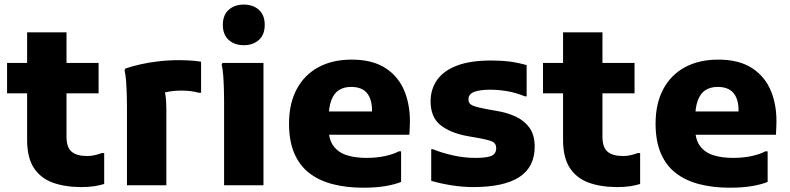

<svg xmlns="http://www.w3.org/2000/svg" viewBox="-20 -828 3530 858"><path d="M343.6 8Q270.8 8 216.2 -11.7Q161.6 -31.4 131.4 -77.5Q101.2 -123.6 101.2 -202.8V-683.6H277.2V-216.4Q277.2 -169.9 299.8 -150.4Q322.3 -130.8 370 -130.8Q388.2 -130.8 405.1 -135Q421.9 -139.1 434.8 -144H445.6V-5.8Q424.3 0.5 400.3 4.3Q376.2 8 343.6 8ZM11.6 -410.8V-546.8H420.6V-410.8Z M547.4 0V-352.4Q547.4 -372.4 546.5 -403.7Q545.7 -435 543.5 -465.3Q541.3 -495.6 536.6 -513.6L540 -521.6Q568.8 -531.6 605.5 -540Q642.3 -548.4 686.7 -553.8Q731.2 -559.2 783.8 -559.2Q798.7 -559.2 824.2 -557.9Q849.7 -556.5 878.6 -552.4V-413.6H867.8Q851.3 -418.4 831.6 -420.8Q811.8 -423.2 792.6 -423.2Q759.5 -423.2 730.8 -417.8Q702 -412.5 681.9 -403.3L706.2 -441.6Q723.4 -418.4 723.4 -340V0Z M1069.4 -626Q1028.3 -626 1002 -649.5Q975.8 -673 975.8 -716.8Q975.8 -760.6 1002 -784.1Q1028.3 -807.6 1069.4 -807.6Q1110.8 -807.6 1136.9 -784.1Q1163 -760.6 1163 -716.8Q1163 -673 1136.9 -649.5Q1110.8 -626 1069.4 -626ZM981.4 0V-380.4Q981.4 -400.4 980.5 -431Q979.7 -461.6 977.5 -491.2Q975.3 -520.8 970.6 -538.8L974 -546.8H1157.4V0Z M1602.4 10.8Q1528.5 10.8 1467.5 -4.9Q1406.4 -20.6 1362.6 -54.1Q1318.8 -87.7 1295.2 -142.6Q1271.6 -197.6 1271.6 -275.4Q1271.6 -365.3 1305.9 -429.5Q1340.2 -493.7 1403 -527.7Q1465.8 -561.6 1551.6 -561.6Q1645.2 -561.6 1704.1 -522.8Q1763 -484 1789.3 -416.2Q1815.6 -348.4 1811.2 -262.4L1809.5 -226H1380.4V-330H1642.4V-335.2Q1642.4 -385 1619.7 -412.3Q1597 -439.6 1548.8 -439.6Q1518 -439.6 1495.3 -425.8Q1472.6 -412 1460.4 -379.5Q1448.2 -347 1448.2 -291.2V-258.6Q1448.2 -206.1 1469.6 -176.5Q1491 -146.8 1529.1 -134.6Q1567.1 -122.4 1617.6 -122.4Q1664.4 -122.4 1702.5 -131Q1740.6 -139.6 1761.6 -151.6H1772.4V-15Q1742.1 -3 1700.7 3.9Q1659.2 10.8 1602.4 10.8Z M1907 -161.2H1915Q1951 -145.9 2001.8 -134.2Q2052.5 -122.4 2103.8 -122.4Q2124.1 -122.4 2141 -123.9Q2157.8 -125.4 2170.4 -129.3Q2183 -133.1 2190.2 -142.2Q2197.4 -151.3 2197.4 -165.8Q2197.4 -187.8 2178.9 -195.8Q2160.4 -203.8 2114.3 -211.8L2069.1 -219.8Q1992.5 -233.8 1948.4 -269Q1904.2 -304.2 1904.2 -375.6Q1904.2 -428 1932.3 -469.3Q1960.3 -510.6 2020.2 -534.1Q2080 -557.6 2175 -557.6Q2220.3 -557.6 2257.5 -552.9Q2294.7 -548.1 2333.4 -537V-397.6H2325.4Q2284 -414.5 2244.9 -420.8Q2205.8 -427.2 2171 -427.2Q2125.1 -427.2 2099.3 -417.5Q2073.4 -407.8 2073.4 -383.5Q2073.4 -363.9 2093.5 -355.9Q2113.6 -347.9 2153.4 -340.6L2198.6 -332.6Q2246 -324.9 2284.7 -306.9Q2323.4 -288.9 2346.4 -256.7Q2369.4 -224.4 2369.4 -172.8Q2369.4 -81.3 2300.6 -36.7Q2231.7 8 2094.2 8Q2047.4 8 1997.3 0Q1947.2 -8 1907 -20Z M2738.6 8Q2665.8 8 2611.2 -11.7Q2556.6 -31.4 2526.4 -77.5Q2496.2 -123.6 2496.2 -202.8V-683.6H2672.2V-216.4Q2672.2 -169.9 2694.8 -150.4Q2717.3 -130.8 2765 -130.8Q2783.2 -130.8 2800.1 -135Q2816.9 -139.1 2829.8 -144H2840.6V-5.8Q2819.3 0.5 2795.3 4.3Q2771.2 8 2738.6 8ZM2406.6 -410.8V-546.8H2815.6V-410.8Z M3240.4 10.8Q3166.5 10.8 3105.5 -4.9Q3044.4 -20.6 3000.6 -54.1Q2956.8 -87.7 2933.2 -142.6Q2909.6 -197.6 2909.6 -275.4Q2909.6 -365.3 2943.9 -429.5Q2978.2 -493.7 3041 -527.7Q3103.8 -561.6 3189.6 -561.6Q3283.2 -561.6 3342.1 -522.8Q3401 -484 3427.3 -416.2Q3453.6 -348.4 3449.2 -262.4L3447.5 -226H3018.4V-330H3280.4V-335.2Q3280.4 -385 3257.7 -412.3Q3235 -439.6 3186.8 -439.6Q3156 -439.6 3133.3 -425.8Q3110.6 -412 3098.4 -379.5Q3086.2 -347 3086.2 -291.2V-258.6Q3086.2 -206.1 3107.6 -176.5Q3129 -146.8 3167.1 -134.6Q3205.1 -122.4 3255.6 -122.4Q3302.4 -122.4 3340.5 -131Q3378.6 -139.6 3399.6 -151.6H3410.4V-15Q3380.1 -3 3338.7 3.9Q3297.2 10.8 3240.4 10.8Z"/></svg>

Font: Kufam
Style: Regular
Weight: 400
Designer: Wael Morcos, Artur Schmal
Foundry: Original Type
Version: Version 1.301; ttfautohint (v1.8.3)